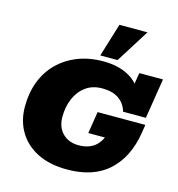

<svg xmlns="http://www.w3.org/2000/svg" viewBox="-118 -906 945 1018"><g transform="rotate(15 355.0 -396.5)"><path d="M341 10Q246 10 178.5 -24Q111 -58 75.5 -118Q40 -178 40 -255Q40 -330 63.5 -392Q87 -454 132 -499Q177 -544 240 -569Q303 -594 381 -594Q470 -594 530.5 -556.5Q591 -519 605 -448L563 -478L580 -583H710L675 -363H550Q537 -407 502.5 -430.5Q468 -454 413 -454Q359 -454 322 -427Q285 -400 265.5 -354.5Q246 -309 246 -254Q246 -197 279.5 -163.5Q313 -130 368 -130Q421 -130 455.5 -157Q490 -184 506 -246L555 -206H401L420 -326H682L675 -281Q653 -143 569.5 -66.5Q486 10 341 10ZM356 -620 412 -803H566L451 -620Z"/></g></svg>

Font: Rokkitt SemiBold Black
Style: Italic
Weight: 900
Italic angle: -9°
Version: Version 3.103